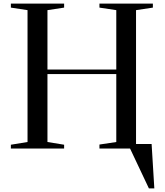

<svg xmlns="http://www.w3.org/2000/svg" viewBox="-20 -820 912 1060"><path d="M817 -25 832 220H802L698 0H529V-22L622 -36V-411H242V-36L334 -21V0H40V-21L132 -36V-764L40 -778V-800H334V-778L242 -764V-436H622V-764L529 -778V-800H824V-778L731 -764V-25Z"/></svg>

Font: Prata
Style: Regular
Weight: 400
Designer: Ivan Petrov
Foundry: Cyreal
Version: Version 2.000